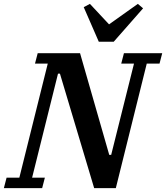

<svg xmlns="http://www.w3.org/2000/svg" viewBox="-50 -973 859 993"><path d="M-16 -54H50L197 -644H131L145 -698H364L515 -172H525L643 -644H577L591 -698H789L775 -644H709L549 0H437L260 -592H250L116 -54H182L168 0H-30ZM383 -936 415 -953 514 -847 663 -953 690 -930 538 -757H461Z"/></svg>

Font: IBM Plex Serif SemiBold
Style: Italic
Weight: 600
Italic angle: -14°
Designer: Mike Abbink, Paul van der Laan, Pieter van Rosmalen
Foundry: Bold Monday
Version: Version 2.5